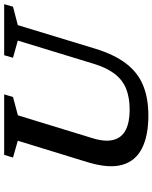

<svg xmlns="http://www.w3.org/2000/svg" viewBox="77 -816 749 944"><g transform="rotate(-90 452.0 -343.5)"><path d="M245 -263.5Q226 -201.5 236.8 -160.8Q247.5 -120 285.2 -100.5Q323 -81 385 -81Q444.5 -81 487.8 -98.2Q531 -115.5 561 -154.2Q591 -193 610.5 -256.5L725 -631L640.5 -654.5L653 -698H904L891.5 -654.5L801 -631L685.5 -251.5Q657 -158 613.2 -100Q569.5 -42 506.2 -15.5Q443 11 356 11Q257.5 11 195 -20.5Q132.5 -52 114 -118Q95.5 -184 127 -287.5L232.5 -631L150 -654.5L163 -698H460.5L447.5 -654.5L357.5 -630.5Z"/></g></svg>

Font: Newsreader 9pt Medium
Style: Italic
Weight: 500
Italic angle: -17°
Designer: Hugues Gentile
Foundry: Production Type
Version: Version 1.003